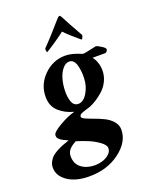

<svg xmlns="http://www.w3.org/2000/svg" viewBox="-218 -747 823 1053"><g transform="rotate(-20 194.0 -221.0)"><path d="M261.7 -663.1Q267.6 -663.1 272.5 -653.3Q286.1 -626.5 302.2 -597.4Q318.4 -568.4 330.6 -546.9Q342.8 -525.4 344.7 -521.5Q340.8 -502 333 -499Q274.4 -547.4 247.1 -577.1Q224.1 -559.1 186.3 -533.4Q148.4 -507.8 132.8 -499Q129.9 -500.5 128.7 -507.3Q127.4 -514.2 128.9 -521.5Q171.9 -564.5 249 -653.3Q258.8 -663.1 261.7 -663.1ZM267.6 110.4Q267.6 91.8 239.3 71.3Q210.9 50.8 179 37.6Q147 24.4 112.3 13.7Q84.5 28.3 71 44.2Q57.6 60.1 57.6 82Q57.6 127 89.1 150.4Q120.6 173.8 168 173.8Q188.5 173.8 210.7 167.2Q232.9 160.6 250.2 145.5Q267.6 130.4 267.6 110.4ZM229.5 -409.2Q207 -410.2 189 -388.7Q170.9 -367.2 161.9 -335.9Q152.8 -304.7 151.4 -270.5Q149.9 -230.5 159.7 -202.9Q169.4 -175.3 194.3 -173.8Q225.1 -172.4 248.5 -210.4Q272 -248.5 273.4 -294.9Q274.4 -314 272.7 -332.3Q271 -350.6 266.6 -368.4Q262.2 -386.2 252.7 -397.5Q243.2 -408.7 229.5 -409.2ZM355.5 -384.8Q355.5 -384.3 357.7 -381.6Q359.9 -378.9 361.6 -376.5Q363.3 -374 366 -369.1Q368.7 -364.3 370.6 -359.6Q372.6 -355 375 -348.4Q377.4 -341.8 379.2 -335Q380.9 -328.1 381.8 -319.3Q382.8 -310.5 382.8 -301.8Q382.8 -269.5 368.9 -240.5Q355 -211.4 332.5 -191.2Q310.1 -170.9 289.3 -158Q268.6 -145 248 -136.7Q241.7 -134.3 221.2 -128.4Q200.7 -122.6 192.1 -117.2Q183.6 -111.8 183.6 -102.5Q183.6 -94.7 202.6 -86.2Q221.7 -77.6 249 -67.9Q276.4 -58.1 303.7 -44.9Q331.1 -31.7 350.1 -10Q369.1 11.7 369.1 39.1Q369.1 110.4 295.9 165.5Q222.7 220.7 118.2 220.7Q39.6 220.7 -8.1 188.2Q-55.7 155.8 -55.7 107.4Q-55.7 88.9 -47.1 72.8Q-38.6 56.6 -26.1 45.9Q-13.7 35.2 4.2 25.6Q22 16.1 36.4 10.5Q50.8 4.9 68.4 -1Q70.3 -1.5 71.3 -2Q72.3 -2.4 74 -2.9Q75.7 -3.4 77.1 -3.9Q40 -20.5 33.2 -27.3Q31.7 -28.8 28.8 -31.2Q25.9 -33.7 24.7 -35.2Q23.4 -36.6 21.7 -39.3Q20 -42 19.3 -45.7Q18.6 -49.3 18.6 -54.7Q18.6 -71.8 70.3 -101.8Q122.1 -131.8 160.2 -140.6Q107.9 -154.3 74 -185.8Q40 -217.3 40 -270.5Q40 -342.8 92.8 -395Q145.5 -447.3 217.8 -447.3Q257.3 -447.3 310.5 -423.8Q314.5 -421.9 332 -425Q349.6 -428.2 370.4 -433.1Q391.1 -438 394.5 -438.5Q406.7 -434.6 425.5 -422.4Q444.3 -410.2 444.3 -402.3Q444.3 -397 439.2 -390.9Q434.1 -384.8 428.7 -384.8Z"/></g></svg>

Font: Crimson
Style: BoldItalic
Weight: 700
Italic angle: -11°
Version: Version 0.8